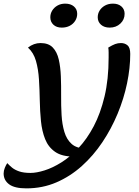

<svg xmlns="http://www.w3.org/2000/svg" viewBox="-78 -837 764 1057"><path d="M67 200Q2 200 -28 177.5Q-58 155 -58 118Q-58 103 -51.5 87Q-45 71 -38 61Q-27 73 -12 85.5Q3 98 27.5 106.5Q52 115 90 115Q123 115 167.5 101Q212 87 260 57Q308 27 354.5 -22.5Q401 -72 438 -142Q475 -212 497.5 -306Q520 -400 520 -520Q520 -532 520 -548.5Q520 -565 518 -575Q541 -589 556 -594.5Q571 -600 588 -600Q609 -600 624 -587.5Q639 -575 639 -540Q639 -463 621.5 -378.5Q604 -294 569.5 -211Q535 -128 485.5 -54Q436 20 372.5 77Q309 134 232.5 167Q156 200 67 200ZM328 25Q263 25 225.5 -1Q188 -27 170.5 -71Q153 -115 147.5 -170Q142 -225 141 -284Q140 -343 136.5 -399.5Q133 -456 120 -501.5Q107 -547 76 -575Q108 -600 145 -600Q189 -600 212.5 -575.5Q236 -551 245.5 -509.5Q255 -468 257 -416.5Q259 -365 258.5 -310Q258 -255 261 -203.5Q264 -152 276.5 -110.5Q289 -69 316.5 -44.5Q344 -20 393 -20ZM526 -685Q496 -685 478 -701Q460 -717 460 -742Q460 -762 470.5 -779Q481 -796 500 -806.5Q519 -817 544 -817Q573 -817 590.5 -801.5Q608 -786 608 -761Q608 -729 584.5 -707Q561 -685 526 -685ZM262 -685Q233 -685 216 -701Q199 -717 199 -742Q199 -762 209.5 -779Q220 -796 238.5 -806.5Q257 -817 281 -817Q311 -817 329 -801.5Q347 -786 347 -761Q347 -740 336 -722.5Q325 -705 306 -695Q287 -685 262 -685Z"/></svg>

Font: Lemonada
Style: Regular
Weight: 400
Designer: Mohamed Gaber (Arabic), Eduardo Tunni (Latin)
Foundry: Kief Type Foundry
Version: Version 4.005